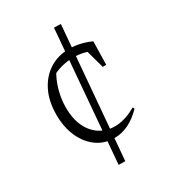

<svg xmlns="http://www.w3.org/2000/svg" viewBox="-183 -723 865 958"><g transform="rotate(-30 250.0 -243.5)"><path d="M254 134 216 133 279 -621 318 -620ZM266 7Q209 7 165.5 -24Q122 -55 97 -110.5Q72 -166 72 -238Q72 -316 100.5 -373Q129 -430 178.5 -461Q228 -492 292 -492Q322 -492 353 -485Q384 -478 415 -464L402 -416Q347 -446 281 -444Q215 -442 157 -410L183 -432Q158 -392 144.5 -343.5Q131 -295 131 -246Q131 -178 154.5 -131.5Q178 -85 219 -62Q260 -39 311.5 -43Q363 -47 420 -80L425 -70Q387 -31 347.5 -12Q308 7 266 7ZM392 -330 355 -464H415L412 -330Z"/></g></svg>

Font: Piazzolla Thin ExtraLight
Style: Regular
Weight: 250
Version: Version 2.005